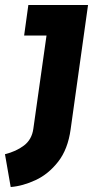

<svg xmlns="http://www.w3.org/2000/svg" viewBox="-58 -530 408 772"><path d="M-15 222 -38 90Q7 79 38.5 55Q70 31 76 -12L129 -387H39L56 -510H296L226 -10Q215 70 176 120Q137 170 85.5 194Q34 218 -15 222Z"/></svg>

Font: Finlandica
Style: Bold Italic
Weight: 700
Italic angle: -8°
Designer: Niklas Ekholm, Juho Hiilivirta, Jaakko Suomalainen
Foundry: Helsinki Type Studio
Version: Version 1.064; ttfautohint (v1.8.4.7-5d5b)